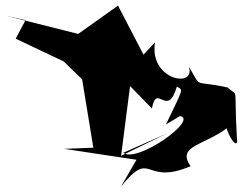

<svg xmlns="http://www.w3.org/2000/svg" viewBox="-88 -592 866 685"><path d="M3 -520 -32 -454 200 -344 138 -374 205 -309 245 -65 141 -61 399 -22 344 73C457 -65 421 73 592 1C538 -77 652 -72 738 -148C690 -179 749 -56 758 -85C745 -304 766 -240 724 -280C593 -308 636 -273 585 -355C615 -276 443 -304 465 -441L424 -397L333 -572L191 -471L-68 -536ZM554 -178C622 -166 400 -8 352 -47L510 -117L344 -36L376 -285L454 -205C471 -299 509 -167 543 -283C565 -269 570 -285 504 -148Z"/></svg>

Font: Asimov Silicon
Style: Regular
Weight: 400
Designer: Google
Version: Version 2.000980; 2014